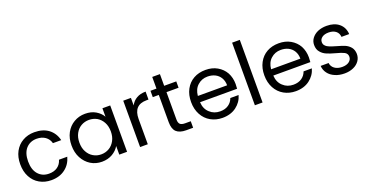

<svg xmlns="http://www.w3.org/2000/svg" viewBox="-32 -1432 4093 2133"><g transform="rotate(-20 2014.0 -365.5)"><path d="M43 -275C43 -275 43 -275 43 -275C43 -218 54 -168 77 -125C100 -82 131 -49 172 -26C212 -3 258 9 310 9C310 9 310 9 310 9C376 9 431 -8 475 -42C519 -75 548 -120 563 -176C563 -176 465 -176 465 -176C465 -176 465 -176 465 -176C455 -141 437 -115 410 -96C383 -77 350 -68 310 -68C310 -68 310 -68 310 -68C258 -68 216 -86 184 -122C152 -158 136 -209 136 -275C136 -275 136 -275 136 -275C136 -340 152 -391 184 -427C216 -462 258 -480 310 -480C310 -480 310 -480 310 -480C350 -480 384 -470 411 -451C438 -432 456 -405 465 -372C465 -372 563 -372 563 -372C563 -372 563 -372 563 -372C549 -430 520 -475 477 -508C433 -541 377 -557 310 -557C310 -557 310 -557 310 -557C258 -557 212 -545 172 -522C131 -499 100 -466 77 -424C54 -381 43 -332 43 -275Z M650 -276C650 -276 650 -276 650 -276C650 -221 661 -171 684 -128C707 -85 738 -51 777 -27C816 -3 860 9 909 9C909 9 909 9 909 9C956 9 998 -2 1034 -23C1069 -44 1096 -70 1114 -102C1114 -102 1114 0 1114 0C1114 0 1206 0 1206 0C1206 0 1206 -548 1206 -548C1206 -548 1114 -548 1114 -548C1114 -548 1114 -448 1114 -448C1114 -448 1114 -448 1114 -448C1097 -479 1070 -505 1035 -526C1000 -547 958 -557 910 -557C910 -557 910 -557 910 -557C861 -557 817 -545 778 -522C738 -499 707 -466 684 -424C661 -381 650 -332 650 -276ZM1114 -275C1114 -275 1114 -275 1114 -275C1114 -234 1106 -198 1089 -167C1072 -136 1050 -112 1022 -96C993 -79 962 -71 928 -71C928 -71 928 -71 928 -71C894 -71 863 -79 835 -96C807 -112 785 -136 768 -167C751 -198 743 -234 743 -276C743 -276 743 -276 743 -276C743 -317 751 -353 768 -384C785 -415 807 -438 835 -454C863 -470 894 -478 928 -478C928 -478 928 -478 928 -478C962 -478 993 -470 1022 -454C1050 -437 1072 -414 1089 -383C1106 -352 1114 -316 1114 -275Z M1451 -459C1451 -459 1451 -548 1451 -548C1451 -548 1360 -548 1360 -548C1360 -548 1360 0 1360 0C1360 0 1451 0 1451 0C1451 0 1451 -298 1451 -298C1451 -298 1451 -298 1451 -298C1451 -409 1502 -464 1604 -464C1604 -464 1628 -464 1628 -464C1628 -464 1628 -558 1628 -558C1628 -558 1628 -558 1628 -558C1585 -558 1549 -549 1520 -532C1490 -515 1467 -490 1451 -459Z M1987 -473C1987 -473 1987 -548 1987 -548C1987 -548 1844 -548 1844 -548C1844 -548 1844 -686 1844 -686C1844 -686 1753 -686 1753 -686C1753 -686 1753 -548 1753 -548C1753 -548 1682 -548 1682 -548C1682 -548 1682 -473 1682 -473C1682 -473 1753 -473 1753 -473C1753 -473 1753 -150 1753 -150C1753 -150 1753 -150 1753 -150C1753 -97 1766 -58 1791 -35C1816 -12 1854 0 1905 0C1905 0 1987 0 1987 0C1987 0 1987 -77 1987 -77C1987 -77 1920 -77 1920 -77C1920 -77 1920 -77 1920 -77C1892 -77 1872 -83 1861 -94C1850 -105 1844 -123 1844 -150C1844 -150 1844 -473 1844 -473C1844 -473 1987 -473 1987 -473Z M2597 -295C2597 -295 2597 -295 2597 -295C2597 -345 2586 -390 2565 -430C2543 -469 2512 -500 2472 -523C2432 -546 2386 -557 2334 -557C2334 -557 2334 -557 2334 -557C2281 -557 2234 -546 2193 -523C2152 -500 2120 -467 2097 -424C2074 -381 2063 -332 2063 -275C2063 -275 2063 -275 2063 -275C2063 -218 2075 -169 2098 -126C2121 -83 2154 -49 2195 -26C2236 -3 2282 9 2334 9C2334 9 2334 9 2334 9C2399 9 2454 -8 2498 -41C2542 -74 2571 -116 2586 -169C2586 -169 2488 -169 2488 -169C2488 -169 2488 -169 2488 -169C2477 -138 2459 -114 2433 -96C2406 -77 2373 -68 2334 -68C2334 -68 2334 -68 2334 -68C2286 -68 2245 -83 2212 -114C2178 -144 2159 -186 2156 -240C2156 -240 2594 -240 2594 -240C2594 -240 2594 -240 2594 -240C2596 -259 2597 -278 2597 -295ZM2503 -314C2503 -314 2157 -314 2157 -314C2157 -314 2157 -314 2157 -314C2162 -366 2180 -407 2213 -436C2245 -465 2284 -480 2330 -480C2330 -480 2330 -480 2330 -480C2362 -480 2391 -474 2418 -461C2444 -448 2465 -429 2480 -404C2495 -379 2503 -349 2503 -314Z M2717 -740C2717 -740 2717 0 2717 0C2717 0 2808 0 2808 0C2808 0 2808 -740 2808 -740C2808 -740 2717 -740 2717 -740Z M3463 -295C3463 -295 3463 -295 3463 -295C3463 -345 3452 -390 3431 -430C3409 -469 3378 -500 3338 -523C3298 -546 3252 -557 3200 -557C3200 -557 3200 -557 3200 -557C3147 -557 3100 -546 3059 -523C3018 -500 2986 -467 2963 -424C2940 -381 2929 -332 2929 -275C2929 -275 2929 -275 2929 -275C2929 -218 2941 -169 2964 -126C2987 -83 3020 -49 3061 -26C3102 -3 3148 9 3200 9C3200 9 3200 9 3200 9C3265 9 3320 -8 3364 -41C3408 -74 3437 -116 3452 -169C3452 -169 3354 -169 3354 -169C3354 -169 3354 -169 3354 -169C3343 -138 3325 -114 3299 -96C3272 -77 3239 -68 3200 -68C3200 -68 3200 -68 3200 -68C3152 -68 3111 -83 3078 -114C3044 -144 3025 -186 3022 -240C3022 -240 3460 -240 3460 -240C3460 -240 3460 -240 3460 -240C3462 -259 3463 -278 3463 -295ZM3369 -314C3369 -314 3023 -314 3023 -314C3023 -314 3023 -314 3023 -314C3028 -366 3046 -407 3079 -436C3111 -465 3150 -480 3196 -480C3196 -480 3196 -480 3196 -480C3228 -480 3257 -474 3284 -461C3310 -448 3331 -429 3346 -404C3361 -379 3369 -349 3369 -314Z M3777 9C3777 9 3777 9 3777 9C3816 9 3851 2 3882 -12C3912 -25 3935 -44 3952 -68C3969 -92 3977 -119 3977 -149C3977 -149 3977 -149 3977 -149C3976 -182 3967 -209 3950 -230C3932 -251 3911 -266 3886 -277C3861 -287 3829 -297 3790 -308C3790 -308 3790 -308 3790 -308C3759 -317 3734 -325 3717 -332C3699 -339 3684 -348 3673 -360C3661 -371 3655 -386 3655 -404C3655 -404 3655 -404 3655 -404C3655 -427 3665 -445 3684 -459C3703 -473 3729 -480 3762 -480C3762 -480 3762 -480 3762 -480C3797 -480 3826 -471 3847 -454C3868 -437 3879 -414 3881 -385C3881 -385 3972 -385 3972 -385C3972 -385 3972 -385 3972 -385C3969 -438 3949 -480 3912 -511C3875 -542 3826 -557 3765 -557C3765 -557 3765 -557 3765 -557C3726 -557 3691 -550 3660 -537C3629 -523 3606 -504 3589 -481C3572 -458 3564 -432 3564 -404C3564 -404 3564 -404 3564 -404C3564 -369 3573 -340 3592 -319C3610 -297 3632 -281 3658 -270C3683 -259 3716 -248 3757 -237C3757 -237 3757 -237 3757 -237C3802 -226 3835 -214 3856 -203C3877 -191 3888 -173 3888 -149C3888 -149 3888 -149 3888 -149C3888 -126 3878 -106 3858 -91C3838 -76 3811 -68 3776 -68C3776 -68 3776 -68 3776 -68C3739 -68 3709 -77 3686 -94C3663 -111 3650 -134 3647 -161C3647 -161 3553 -161 3553 -161C3553 -161 3553 -161 3553 -161C3555 -128 3566 -98 3585 -73C3604 -47 3631 -27 3664 -13C3697 2 3735 9 3777 9Z"/></g></svg>

Font: Girnar Poppins
Style: Regular
Weight: 500
Designer: Ninad Kale (Devanagari), Jonny Pinhorn (Latin)
Foundry: Indian Type Foundry
Version: ""